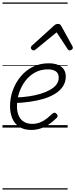

<svg xmlns="http://www.w3.org/2000/svg" viewBox="-20 -1030 608 1550"><path d="M233 19Q173 19 135 -6.5Q97 -32 79 -75Q61 -118 61 -172Q61 -239 83.5 -301Q106 -363 147 -412.5Q188 -462 245 -490.5Q302 -519 373 -519Q420 -519 451 -505Q482 -491 496.5 -467.5Q511 -444 511 -413Q511 -367 487.5 -332Q464 -297 423 -272Q382 -247 329 -231.5Q276 -216 217 -208Q158 -200 98 -198L111 -243Q162 -245 211.5 -252Q261 -259 304.5 -272Q348 -285 382 -303.5Q416 -322 435 -347Q454 -372 454 -403Q454 -437 431.5 -453.5Q409 -470 366 -470Q308 -470 261.5 -444Q215 -418 183 -375Q151 -332 134 -279.5Q117 -227 117 -173Q117 -124 132.5 -92.5Q148 -61 175.5 -45.5Q203 -30 239 -30Q277 -30 307 -43Q337 -56 361 -75.5Q385 -95 404 -113Q414 -121 421.5 -120Q429 -119 436 -112Q443 -105 445 -96.5Q447 -88 438 -79Q415 -55 383 -32Q351 -9 313.5 5Q276 19 233 19ZM251 -623Q243 -623 236 -630Q229 -637 229 -645Q229 -650 231.5 -654Q234 -658 238 -662L418 -825Q426 -832 433.5 -834.5Q441 -837 449 -837Q456 -837 462 -834Q468 -831 473 -823L563 -660Q566 -655 567 -651Q568 -647 568 -644Q568 -635 559.5 -629Q551 -623 543 -623Q537 -623 533 -626Q529 -629 526 -634L437 -769L272 -634Q266 -629 261 -626Q256 -623 251 -623ZM0 490H526V500H0ZM0 -20H526V0H0ZM0 -505H526V-500H0ZM0 -1010H526V-1000H0Z"/></svg>

Font: Playwrite MX Guides
Style: Regular
Weight: 400
Designer: Veronika Burian, José Scaglione
Foundry: TypeTogether
Version: Version 1.003